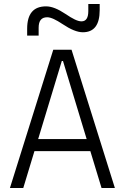

<svg xmlns="http://www.w3.org/2000/svg" viewBox="-20 -943 626 963"><path d="M29.8 0H96.7L152.8 -185.1H433.1L489.3 0H556.2L338.9 -693.4H247.1ZM171.4 -245.6 290 -637.2H295.9L414.6 -245.6ZM116.2 -764.6H173.8V-803.7C173.8 -839.4 188 -856.4 216.8 -856.4C235.4 -856.4 261.2 -843.8 293.5 -822.3C334.5 -794.9 367.7 -781.2 395.5 -781.2C451.7 -781.2 480 -817.9 480 -892.1V-922.9H422.9V-887.2C422.9 -852.5 411.1 -835.9 388.7 -835.9C369.6 -835.9 344.7 -848.6 308.6 -873C270.5 -898.4 239.3 -911.1 210.9 -911.1C147.9 -911.1 116.2 -874 116.2 -798.8Z"/></svg>

Font: Cascadia Code Light
Style: Regular
Weight: 300
Monospace: yes
Designer: Aaron Bell
Foundry: Saja Typeworks
Version: Version 2404.023